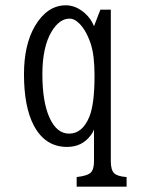

<svg xmlns="http://www.w3.org/2000/svg" viewBox="-20 -580 540 719"><path d="M267.1 119.1V83Q307.6 78.6 320.3 65.9Q332 54.2 332 23.9V-94.7Q326.7 -81.5 319.3 -72.8Q287.1 -29.8 231 -29.8Q148.9 -29.8 106.4 -110.4Q69.8 -180.2 69.8 -302.2Q69.8 -411.6 110.8 -482.4Q156.7 -560.1 226.6 -560.1Q264.2 -560.1 297.4 -530.8Q320.8 -510.7 332 -481.9L356 -543.9H395V23.9Q395 56.2 407.2 68.4Q419.4 80.6 454.1 83V119.1ZM240.7 -510.3Q202.6 -510.3 173.3 -461.9Q138.7 -404.3 138.7 -302.2Q138.7 -198.2 165.5 -139.2Q192.4 -79.6 238.8 -79.6Q288.6 -79.6 314.5 -142.6Q334 -189.5 334 -297.4Q334 -373 319.8 -416Q300.3 -474.1 269 -499Q254.9 -510.3 240.7 -510.3Z"/></svg>

Font: BIZ UDMincho
Style: Regular
Weight: 400
Monospace: yes
Designer: TypeBank Co., Ltd.
Foundry: Morisawa Inc.
Version: Version 1.06